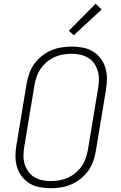

<svg xmlns="http://www.w3.org/2000/svg" viewBox="-20 -990 640 1018"><path d="M249 8Q219 8 190 2.5Q161 -3 137 -17.5Q113 -32 96 -54Q79 -76 70.5 -103.5Q62 -131 62 -160.5Q62 -190 67 -220L121 -546Q126 -573 135 -599.5Q144 -626 161 -650Q178 -674 201 -692.5Q224 -711 250.5 -722.5Q277 -734 305 -738.5Q333 -743 360 -743Q390 -743 419 -737.5Q448 -732 472 -717.5Q496 -703 513 -681Q530 -659 538.5 -631.5Q547 -604 547 -574.5Q547 -545 542 -515L488 -189Q484 -162 474.5 -135.5Q465 -109 448 -85Q431 -61 408 -42.5Q385 -24 358.5 -12.5Q332 -1 304 3.5Q276 8 249 8ZM250 -30Q272 -30 295 -34Q318 -38 339.5 -47.5Q361 -57 380 -73Q399 -89 413 -109Q427 -129 434.5 -151Q442 -173 446 -195L500 -521Q504 -545 504.5 -568.5Q505 -592 498.5 -613.5Q492 -635 479.5 -653.5Q467 -672 448 -683.5Q429 -695 406 -700Q383 -705 359 -705Q337 -705 314 -701Q291 -697 269.5 -687.5Q248 -678 229 -662Q210 -646 196 -626Q182 -606 174.5 -584Q167 -562 163 -540L109 -214Q105 -190 104.5 -166.5Q104 -143 110.5 -121.5Q117 -100 129.5 -81.5Q142 -63 161 -51.5Q180 -40 203 -35Q226 -30 250 -30ZM371 -803 345 -827 487 -970 519 -940Z"/></svg>

Font: Iosevka Aile XLt Obl
Style: Regular
Weight: 200
Italic angle: -9°
Designer: Belleve Invis
Foundry: Belleve Invis
Version: Version 31.1.0; ttfautohint (v1.8.4)